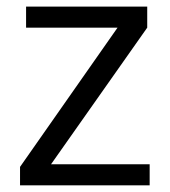

<svg xmlns="http://www.w3.org/2000/svg" viewBox="-20 -555 508 575"><path d="M428.2 0H40V-55.2L332 -472.2H58.1V-535.2H420.9V-472.2L132.8 -63H428.2Z"/></svg>

Font: Sahel FD
Style: FD
Weight: 400
Foundry: Saber Rastikerdar (saber.rastikerdar@gmail.com)
Version: Version 3.3.1